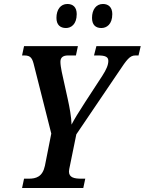

<svg xmlns="http://www.w3.org/2000/svg" viewBox="-20 -946 728 966"><path d="M490 -805C516 -805 545 -823 545 -875C545 -910 525 -926 498 -926C464 -926 443 -898 443 -856C443 -821 461 -805 490 -805ZM312 -805C337 -805 366 -823 366 -875C366 -910 347 -926 319 -926C285 -926 264 -898 264 -856C264 -821 283 -805 312 -805ZM91 0H399L409 -47H389C353 -47 327 -53 327 -83C327 -89 329 -100 332 -113L364 -270L578 -586C618 -646 633 -667 661 -667H677L688 -714H465L453 -667H474C511 -667 525 -659 525 -640C525 -619 515 -596 495 -565L407 -430C376 -382 353 -345 340 -319C339 -358 330 -406 321 -447L304 -524C295 -564 284 -609 284 -635C284 -655 295 -667 322 -667H362L372 -714H101L91 -667H102C136 -667 143 -652 152 -614L238 -274L206 -112C194 -56 161 -47 124 -47H101Z"/></svg>

Font: Noto Serif Condensed SemiBold
Style: Italic
Weight: 600
Width: 3
Italic angle: -12°
Designer: Monotype Design Team
Foundry: Monotype Imaging Inc.
Version: Version 2.014